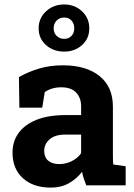

<svg xmlns="http://www.w3.org/2000/svg" viewBox="-20 -831 603 861"><path d="M207.5 10.3Q128.9 10.3 82.5 -32Q36.1 -74.2 36.1 -147Q36.1 -196.8 63.2 -234.4Q90.3 -272 143.3 -293.5Q196.3 -314.9 273.9 -314.9H343.8V-354Q343.8 -392.1 321.5 -415.8Q299.3 -439.5 254.9 -439.5Q231.9 -439.5 213.6 -433.8Q195.3 -428.2 180.7 -418L169.4 -348.1H66.9L64.9 -485.4Q106.4 -508.8 154.8 -523.4Q203.1 -538.1 262.7 -538.1Q366.2 -538.1 426.3 -490Q486.3 -441.9 486.3 -352.5V-134.8Q486.3 -124 486.6 -113.5Q486.8 -103 488.3 -93.3L543.5 -85.4V0H366.7Q361.3 -13.7 356 -29.3Q350.6 -44.9 348.1 -60.5Q322.8 -28.3 288.3 -9Q253.9 10.3 207.5 10.3ZM245.6 -95.2Q275.4 -95.2 302.2 -108.6Q329.1 -122.1 343.8 -144V-227.5H273.4Q226.6 -227.5 202.4 -206.1Q178.2 -184.6 178.2 -154.3Q178.2 -126 196 -110.6Q213.9 -95.2 245.6 -95.2ZM268.1 -599.6Q219.2 -599.6 186.3 -628.9Q153.3 -658.2 153.3 -704.1Q153.3 -749.5 186.5 -780.3Q219.7 -811 268.1 -811Q315.4 -811 347.9 -780.3Q380.4 -749.5 380.4 -704.1Q380.4 -658.2 347.9 -628.9Q315.4 -599.6 268.1 -599.6ZM268.1 -656.7Q288.1 -656.7 300.5 -669.9Q313 -683.1 313 -704.1Q313 -725.6 300.5 -739Q288.1 -752.4 268.1 -752.4Q247.6 -752.4 234.1 -739Q220.7 -725.6 220.7 -704.1Q220.7 -683.1 234.1 -669.9Q247.6 -656.7 268.1 -656.7Z"/></svg>

Font: Robotiche
Style: Bold
Weight: 700
Designer: Google
Version: Version 2.001